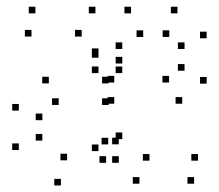

<svg xmlns="http://www.w3.org/2000/svg" viewBox="-20 -544 660 579"><path d="M86.7 -503.7V-523.7H66.7V-503.7ZM75 -433.8V-453.8H55V-433.8ZM226.3 -433.8V-453.8H206.3V-433.8ZM277 -370V-390H257V-370ZM277 -323.5V-343.5H257V-323.5ZM348.7 -323.5V-343.5H328.7V-323.5ZM348.7 -396.2V-416.2H328.7V-396.2ZM267.8 -503.7V-523.7H247.8V-503.7ZM36.8 -210.5V-230.5H16.8V-210.5ZM36.8 -91.5V-111.5H16.8V-91.5ZM163.7 15.3V-4.7H143.7V15.3ZM300 -53V-73H280V-53ZM338.2 -53V-73H318.2V-53ZM338.2 -108.8V-128.8H318.2V-108.8ZM306.3 -108.5V-128.5H286.3V-108.5ZM182.3 -60.5V-80.5H162.3V-60.5ZM107.7 -120V-140H87.7V-120ZM107.7 -181.5V-201.5H87.7V-181.5ZM157 -227.5V-247.5H137V-227.5ZM307.8 -227.5V-247.5H287.8V-227.5ZM307.8 -292.5V-312.5H287.8V-292.5ZM127.3 -292.5V-312.5H107.3V-292.5ZM277 -378V-398H257V-378ZM277 -88.3V-108.3H257V-88.3ZM400.5 10V-10H380.5V10ZM565.3 10V-10H545.3V10ZM577 -59.5V-79.5H557V-59.5ZM430.8 -59.5V-79.5H410.8V-59.5ZM348.8 -124.5V-144.5H328.8V-124.5ZM348.8 -352.5V-372.5H328.8V-352.5ZM411.8 -432.5V-452.5H391.8V-432.5ZM490.5 -432.5V-452.5H470.5V-432.5ZM536.5 -396.2V-416.2H516.5V-396.2ZM536.5 -330.8V-350.8H516.5V-330.8ZM489.8 -295.2V-315.2H469.8V-295.2ZM324.5 -295.2V-315.2H304.5V-295.2ZM324.5 -231.2V-251.2H304.5V-231.2ZM529.5 -231.2V-251.2H509.5V-231.2ZM603.2 -291.8V-311.8H583.2V-291.8ZM603.2 -428.5V-448.5H583.2V-428.5ZM515.2 -503.7V-523.7H495.2V-503.7ZM375.2 -503.7V-523.7H355.2V-503.7Z"/></svg>

Font: Monaspace Krypton Dots Var
Style: Regular
Weight: 400
Designer: Riley Cran and the Lettermatic Team
Version: Version 1.100 (Monaspace Krypton Dots)